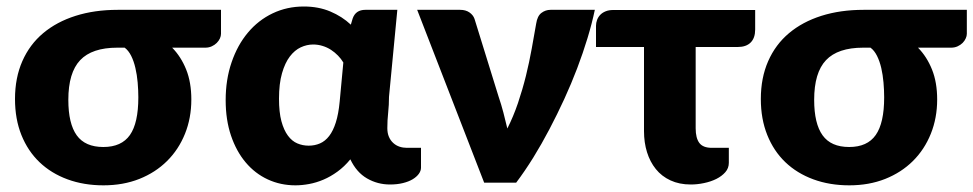

<svg xmlns="http://www.w3.org/2000/svg" viewBox="-20 -548 2920 576"><path d="M496.5 -405Q523 -378 538.5 -339.5Q554 -301 554 -249.5Q554 -194 535 -146.8Q516 -99.5 481.2 -65Q446.5 -30.5 398 -11.2Q349.5 8 290.5 8Q231.5 8 182.5 -10Q133.5 -28 98.5 -61.5Q63.5 -95 44.2 -143Q25 -191 25 -251Q25 -314.5 47 -364.5Q69 -414.5 109.5 -448.5Q150 -482.5 206.8 -500.5Q263.5 -518.5 333 -518.5H643V-446.5Q643 -440 639.8 -432.8Q636.5 -425.5 630.2 -419.2Q624 -413 615.2 -409Q606.5 -405 596 -405ZM395 -256Q395 -277.5 393 -300.5Q391 -323.5 386.2 -344Q381.5 -364.5 373.5 -380.5Q365.5 -396.5 354 -405H332Q256 -405 220.5 -367.5Q185 -330 185 -248.5Q185 -177 210.2 -142Q235.5 -107 290 -107Q344.5 -107 369.8 -143Q395 -179 395 -256Z M1150 5.5Q1112.5 5.5 1081 -12.8Q1049.5 -31 1031 -70Q1013 -48 992.2 -33Q971.5 -18 950.2 -9Q929 0 907.5 4Q886 8 866.5 8Q821.5 8 783.2 -9.8Q745 -27.5 717 -60.8Q689 -94 673 -141.2Q657 -188.5 657 -247.5Q657 -309.5 674.8 -361.2Q692.5 -413 723.8 -450.2Q755 -487.5 798 -508Q841 -528.5 891.5 -528.5Q935.5 -528.5 971 -513.5Q1006.5 -498.5 1032.5 -474L1038 -492.5Q1047 -518.5 1076 -518.5H1172L1147 -257.5Q1147 -233.5 1144.5 -210.2Q1142 -187 1142 -163.5Q1142 -148.5 1146.8 -137.5Q1151.5 -126.5 1159.8 -119Q1168 -111.5 1178.5 -108Q1189 -104.5 1200.5 -104.5H1243V-45Q1243 -35.5 1236.5 -26.5Q1230 -17.5 1218 -10.2Q1206 -3 1188.8 1.2Q1171.5 5.5 1150 5.5ZM906 -111Q924.5 -111 940 -117.8Q955.5 -124.5 967.5 -140Q979.5 -155.5 987.5 -180.8Q995.5 -206 999 -243L1010 -360.5Q1003.5 -371.5 994 -381.2Q984.5 -391 973 -398.5Q961.5 -406 947.8 -410.2Q934 -414.5 919.5 -414.5Q900.5 -414.5 882.2 -406Q864 -397.5 849.5 -378.5Q835 -359.5 826 -328.2Q817 -297 817 -252Q817 -211.5 824.2 -184.5Q831.5 -157.5 843.8 -141Q856 -124.5 872 -117.8Q888 -111 906 -111Z M1764.5 -518.5Q1756 -478 1742.5 -433.5Q1729 -389 1711.5 -343Q1694 -297 1672.8 -250.8Q1651.5 -204.5 1628.2 -160.2Q1605 -116 1579.8 -75.2Q1554.5 -34.5 1528.5 0H1432.5L1231.5 -518.5H1360.5Q1377 -518.5 1388.2 -510.8Q1399.5 -503 1403.5 -491.5L1475.5 -259Q1484 -234 1490.2 -210.2Q1496.5 -186.5 1502 -162.5Q1520 -198 1533.8 -238.5Q1547.5 -279 1557.8 -320.5Q1568 -362 1575.2 -402.2Q1582.5 -442.5 1588.5 -477Q1592 -500 1604.2 -509.2Q1616.5 -518.5 1631.5 -518.5Z M1768 -470.5Q1768 -479.5 1771.2 -488.2Q1774.5 -497 1780.8 -503.5Q1787 -510 1796.8 -514Q1806.5 -518 1819.5 -518H2245.5V-459.5Q2245.5 -434 2232 -420.5Q2218.5 -407 2193 -407H2067V-163Q2067 -134 2078 -119.2Q2089 -104.5 2115.5 -104.5H2166.5V-59.5Q2166.5 -43.5 2156 -31.5Q2145.5 -19.5 2129 -11.2Q2112.5 -3 2092.2 1.2Q2072 5.5 2052.5 5.5Q2018 5.5 1991.5 -6.8Q1965 -19 1947.5 -40.8Q1930 -62.5 1921 -91.5Q1912 -120.5 1912 -154.5V-407H1768Z M2734 -405Q2760.5 -378 2776 -339.5Q2791.5 -301 2791.5 -249.5Q2791.5 -194 2772.5 -146.8Q2753.5 -99.5 2718.8 -65Q2684 -30.5 2635.5 -11.2Q2587 8 2528 8Q2469 8 2420 -10Q2371 -28 2336 -61.5Q2301 -95 2281.8 -143Q2262.5 -191 2262.5 -251Q2262.5 -314.5 2284.5 -364.5Q2306.5 -414.5 2347 -448.5Q2387.5 -482.5 2444.2 -500.5Q2501 -518.5 2570.5 -518.5H2880.5V-446.5Q2880.5 -440 2877.2 -432.8Q2874 -425.5 2867.8 -419.2Q2861.5 -413 2852.8 -409Q2844 -405 2833.5 -405ZM2632.5 -256Q2632.5 -277.5 2630.5 -300.5Q2628.5 -323.5 2623.8 -344Q2619 -364.5 2611 -380.5Q2603 -396.5 2591.5 -405H2569.5Q2493.5 -405 2458 -367.5Q2422.5 -330 2422.5 -248.5Q2422.5 -177 2447.8 -142Q2473 -107 2527.5 -107Q2582 -107 2607.2 -143Q2632.5 -179 2632.5 -256Z"/></svg>

Font: Lato Black
Style: Regular
Weight: 900
Designer: Lukasz Dziedzic
Foundry: tyPoland Lukasz Dziedzic
Version: Version 2.007; 2014-02-27